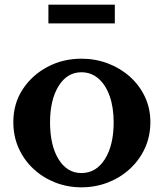

<svg xmlns="http://www.w3.org/2000/svg" viewBox="-20 -791 700 821"><path d="M328 -540Q388 -540 441 -520Q494 -500 535 -463.5Q576 -427 599.5 -377.5Q623 -328 623 -269Q623 -208 599.5 -157Q576 -106 535 -68.5Q494 -31 441 -10.5Q388 10 328 10Q269 10 216.5 -10.5Q164 -31 123.5 -68.5Q83 -106 60 -157Q37 -208 37 -269Q37 -348 77 -409Q117 -470 183 -505Q249 -540 328 -540ZM328 -482Q267 -482 230.5 -423Q194 -364 194 -268Q194 -169 230.5 -110Q267 -51 328 -51Q391 -51 428.5 -110.5Q466 -170 466 -268Q466 -332 449 -380Q432 -428 401 -455Q370 -482 328 -482ZM471 -691H187V-771H471Z"/></svg>

Font: Libre Baskerville
Style: Bold
Weight: 700
Designer: Pablo Impallari, Rodrigo Fuenzalida
Foundry: Pablo Impallari, Rodrigo Fuenzalida
Version: Version 1.051; ttfautohint (v1.8.4.7-5d5b)